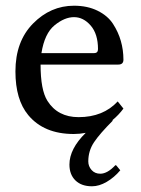

<svg xmlns="http://www.w3.org/2000/svg" viewBox="-20 -459 493 672"><path d="M125 -273H309Q323 -273 323 -287Q323 -340 297.5 -369.5Q272 -399 239 -399Q206 -399 171 -370.5Q136 -342 125 -273ZM392 -104 412 -79Q396 -57 373 -38L375 -37Q329 9 309 39Q289 69 289 106Q289 123 300.5 136Q312 149 331 149Q356 149 384 119L387 120L401 137Q380 162 353.5 177.5Q327 193 302 193Q265 193 244 172.5Q223 152 223 117Q223 62 280 6Q259 10 238 10Q134 10 79 -56Q34 -110 34 -209Q34 -314 95.5 -376.5Q157 -439 239 -439Q286 -439 321.5 -421.5Q357 -404 375.5 -375.5Q394 -347 403 -315.5Q412 -284 412 -250Q412 -233 394 -233H122Q122 -144 146 -106Q182 -49 255 -49Q341 -49 392 -104Z"/></svg>

Font: Libertinus Sans
Style: Regular
Weight: 400
Designer: Philipp H. Poll
Foundry: Khaled Hosny
Version: Version 6.1